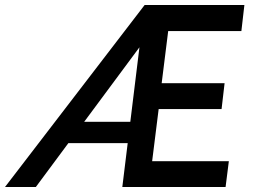

<svg xmlns="http://www.w3.org/2000/svg" viewBox="-35 -746 1011 766"><path d="M542 -726H940L928 -622H636L610 -414H861L849 -311H598L572 -103H878L865 0H453ZM541 -605Q538 -595 532.5 -581Q527 -567 527 -565L108 0H-15L542 -726ZM245 -260H500L489 -175H204Z"/></svg>

Font: Josefin Sans Medium
Style: Italic
Weight: 500
Italic angle: -7°
Designer: Santiago Orozco
Foundry: Typemade
Version: Version 2.000